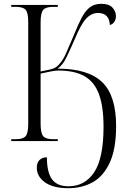

<svg xmlns="http://www.w3.org/2000/svg" viewBox="-20 -740 666 1007"><path d="M338 247Q259 247 216 216.5Q173 186 173 139Q173 114 187 99.5Q201 85 226 85Q226 164 253 200.5Q280 237 339 237Q425 237 474 163.5Q523 90 523 -76Q523 -181 499 -246Q475 -311 423 -340.5Q371 -370 286 -370Q268 -370 242.5 -364.5Q217 -359 193 -354V-92Q193 -42 206.5 -26Q220 -10 258 -10H283V0H39V-10H63Q101 -10 114.5 -26Q128 -42 128 -90V-625Q128 -673 114.5 -688.5Q101 -704 64 -704H39V-714H283V-704H258Q220 -704 206.5 -688Q193 -672 193 -624V-365Q224 -371 243 -375.5Q262 -380 274 -388Q286 -396 297 -411Q312 -428 327 -462Q342 -496 367 -555Q389 -610 408 -646.5Q427 -683 451 -701.5Q475 -720 511 -720Q552 -720 570 -700Q588 -680 588 -656Q588 -637 579 -624.5Q570 -612 556 -609Q555 -639 539.5 -655.5Q524 -672 493 -672Q460 -672 432 -642.5Q404 -613 371 -532Q347 -477 328 -438Q309 -399 282 -380Q442 -380 515.5 -309.5Q589 -239 589 -79Q589 39 556.5 111Q524 183 467.5 215Q411 247 338 247Z"/></svg>

Font: Noto Serif Display SemiCondensed Light
Style: Regular
Weight: 300
Width: 4
Designer: Monotype Design Team
Foundry: Monotype Imaging Inc.
Version: Version 2.009